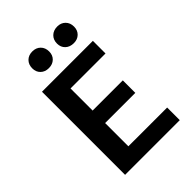

<svg xmlns="http://www.w3.org/2000/svg" viewBox="-245 -965 1075 1075"><g transform="rotate(-45 292.0 -428.0)"><path d="M149 -789Q149 -819 167.5 -837.5Q186 -856 216 -856Q246 -856 264.5 -837.5Q283 -819 283 -789Q283 -760 264.5 -742Q246 -724 216 -724Q186 -724 167.5 -742Q149 -760 149 -789ZM345 -789Q345 -819 364 -837.5Q383 -856 414 -856Q443 -856 461.5 -837.5Q480 -819 480 -789Q480 -760 461.5 -742Q443 -724 414 -724Q383 -724 364 -742Q345 -760 345 -789ZM528 -100V0H95V-658H498V-558H221V-383H460V-284H221V-100Z"/></g></svg>

Font: Ysabeau Infant
Style: Bold
Weight: 700
Designer: Christian Thalmann (Catharsis Fonts)
Version: Version 0.003